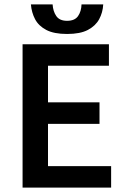

<svg xmlns="http://www.w3.org/2000/svg" viewBox="-20 -856 578 876"><path d="M83 0V-654H477V-556H199V-389H434V-291H199V-98H487V0ZM286 -701Q226 -701 191 -719.5Q156 -738 140 -768.5Q124 -799 121 -836H220Q222 -804 237 -782.5Q252 -761 286 -761Q321 -761 336 -782.5Q351 -804 352 -836H451Q449 -799 432.5 -768.5Q416 -738 381 -719.5Q346 -701 286 -701Z"/></svg>

Font: Source Sans Pro SemiBold
Style: Regular
Weight: 600
Designer: Paul D. Hunt
Foundry: Adobe Systems Incorporated
Version: Version 2.045;hotconv 1.0.109;makeotfexe 2.5.65596